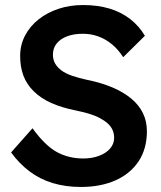

<svg xmlns="http://www.w3.org/2000/svg" viewBox="-20 -732 639 762"><path d="M24 -127 109 -223Q158 -155 205 -129Q252 -103 311 -103Q345 -103 373 -113.5Q401 -124 417 -142.5Q433 -161 433 -185Q433 -202 426.5 -216.5Q420 -231 407 -242.5Q394 -254 375 -264Q356 -274 332 -281Q308 -288 279 -294Q224 -305 183 -323.5Q142 -342 114 -369.5Q86 -397 73 -431.5Q60 -466 60 -510Q60 -554 79.5 -591Q99 -628 133 -655Q167 -682 212 -697Q257 -712 309 -712Q368 -712 414.5 -698Q461 -684 496.5 -656.5Q532 -629 555 -590L469 -505Q449 -536 424 -556.5Q399 -577 370 -587.5Q341 -598 309 -598Q273 -598 246.5 -588Q220 -578 205 -559.5Q190 -541 190 -515Q190 -495 199 -479.5Q208 -464 224.5 -452Q241 -440 267 -431Q293 -422 326 -415Q381 -404 425 -385.5Q469 -367 500 -341.5Q531 -316 547 -283.5Q563 -251 563 -211Q563 -142 530.5 -92.5Q498 -43 439 -16.5Q380 10 301 10Q240 10 189 -5.5Q138 -21 97 -52Q56 -83 24 -127Z"/></svg>

Font: Our Lexend Medium
Style: Regular
Weight: 500
Designer: Bonnie Shaver-Troup, Thomas Jockin
Foundry: Lexend
Version: Version 1.007